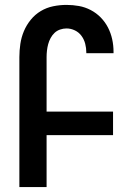

<svg xmlns="http://www.w3.org/2000/svg" viewBox="-20 -763 540 783"><path d="M59 0V-530Q59 -557 63 -584Q67 -611 77.5 -636Q88 -661 105.5 -682.5Q123 -704 146.5 -718Q170 -732 197 -737.5Q224 -743 251 -743Q277 -743 302 -738.5Q327 -734 350 -722Q373 -710 391 -691.5Q409 -673 420.5 -650.5Q432 -628 437.5 -603Q443 -578 443 -552V-546H332V-549Q332 -567 327.5 -584.5Q323 -602 312.5 -616.5Q302 -631 285.5 -639Q269 -647 251 -647Q238 -647 225 -642.5Q212 -638 202.5 -629Q193 -620 186.5 -608Q180 -596 176.5 -583Q173 -570 171.5 -556.5Q170 -543 170 -530V-308H441V-212H170V0Z"/></svg>

Font: Moesevka
Style: Bold
Weight: 700
Monospace: yes
Designer: Belleve Invis
Foundry: Belleve Invis
Version: Version 32.5.0; ttfautohint (v1.8.4)